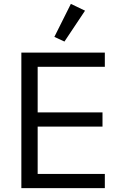

<svg xmlns="http://www.w3.org/2000/svg" viewBox="-20 -969 640 989"><path d="M312 -755 260 -779 345 -949 418 -914ZM90 0V-698H520V-625H174V-390H508V-317H174V-73H520V0Z"/></svg>

Font: PlemolJP35 Console
Style: Regular
Weight: 400
Version: v2.0.3; ttfautohint (v1.8.4.7-5d5b-dirty) -l 6 -r 45 -G 200 